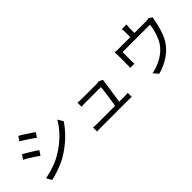

<svg xmlns="http://www.w3.org/2000/svg" viewBox="115 -1767 2770 2770"><g transform="rotate(-45 1500.0 -382.0)"><path d="M301 -768Q323 -756 353 -737Q383 -718 415 -697Q447 -676 474.5 -657.5Q502 -639 518 -627L471 -559Q453 -572 426 -591Q399 -610 368 -630.5Q337 -651 307.5 -669.5Q278 -688 256 -701ZM151 -53Q206 -63 264 -79.5Q322 -96 379 -118.5Q436 -141 486 -170Q569 -218 640 -276Q711 -334 768 -400Q825 -466 865 -536L913 -454Q848 -353 748.5 -260Q649 -167 529 -96Q478 -67 418.5 -42.5Q359 -18 301.5 0Q244 18 197 28ZM150 -543Q172 -532 203 -513.5Q234 -495 266 -475.5Q298 -456 326 -438Q354 -420 370 -408L324 -338Q305 -352 277.5 -370.5Q250 -389 219 -408.5Q188 -428 158 -446Q128 -464 106 -475Z M1737 -476Q1735 -469 1733 -460Q1731 -451 1730 -445Q1728 -422 1722.5 -383Q1717 -344 1710 -297Q1703 -250 1696 -203.5Q1689 -157 1683.5 -118.5Q1678 -80 1674 -59H1589Q1593 -76 1598.5 -111.5Q1604 -147 1611.5 -192Q1619 -237 1625 -282.5Q1631 -328 1635.5 -365.5Q1640 -403 1641 -423Q1622 -423 1587 -423Q1552 -423 1510.5 -423Q1469 -423 1429 -423Q1389 -423 1360.5 -423Q1332 -423 1323 -423Q1301 -423 1281.5 -422Q1262 -421 1243 -420V-504Q1255 -502 1268.5 -501Q1282 -500 1296 -499Q1310 -498 1322 -498Q1334 -498 1363 -498Q1392 -498 1429.5 -498Q1467 -498 1506 -498Q1545 -498 1577.5 -498Q1610 -498 1626 -498Q1635 -498 1644.5 -499Q1654 -500 1663 -501.5Q1672 -503 1676 -505ZM1149 -91Q1167 -90 1188 -88.5Q1209 -87 1232 -87Q1245 -87 1286.5 -87Q1328 -87 1385 -87Q1442 -87 1504.5 -87Q1567 -87 1624.5 -87Q1682 -87 1723 -87Q1764 -87 1777 -87Q1793 -87 1816.5 -88Q1840 -89 1856 -90V-9Q1847 -10 1833 -10Q1819 -10 1805 -10.5Q1791 -11 1780 -11Q1766 -11 1724 -11Q1682 -11 1624 -11Q1566 -11 1503 -11Q1440 -11 1383 -11Q1326 -11 1285 -11Q1244 -11 1232 -11Q1209 -11 1190 -10.5Q1171 -10 1149 -8Z M2541 -801Q2538 -778 2536.5 -760Q2535 -742 2535 -726Q2535 -714 2535 -689Q2535 -664 2535 -637Q2535 -610 2535 -592H2450Q2450 -612 2450 -639Q2450 -666 2450 -690Q2450 -714 2450 -726Q2450 -742 2449.5 -760Q2449 -778 2445 -801ZM2882 -607Q2878 -596 2874 -578.5Q2870 -561 2867 -547Q2863 -517 2854.5 -480Q2846 -443 2834 -402.5Q2822 -362 2806 -322.5Q2790 -283 2769 -246Q2732 -181 2674 -126Q2616 -71 2540.5 -30Q2465 11 2373 37L2308 -38Q2333 -42 2360.5 -49.5Q2388 -57 2412 -66Q2462 -82 2513 -111.5Q2564 -141 2608.5 -180.5Q2653 -220 2683 -267Q2710 -310 2729.5 -361Q2749 -412 2761 -464Q2773 -516 2778 -559H2219Q2219 -543 2219 -518Q2219 -493 2219 -465.5Q2219 -438 2219 -414.5Q2219 -391 2219 -380Q2219 -366 2220 -349Q2221 -332 2223 -320H2136Q2138 -334 2138.5 -352Q2139 -370 2139 -384Q2139 -396 2139 -420Q2139 -444 2139 -471.5Q2139 -499 2139 -523Q2139 -547 2139 -560Q2139 -576 2138.5 -598Q2138 -620 2136 -637Q2158 -635 2180.5 -634Q2203 -633 2229 -633H2759Q2787 -633 2802.5 -635.5Q2818 -638 2828 -641Z"/></g></svg>

Font: Noto Sans SC Thin
Style: Regular
Weight: 400
Version: Version 2.004-H2;hotconv 1.0.118;makeotfexe 2.5.65603